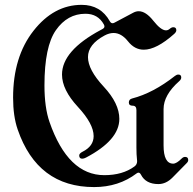

<svg xmlns="http://www.w3.org/2000/svg" viewBox="-20 -738 785 780"><path d="M33.2 -341.3Q33.2 -507.3 116 -612.8Q198.7 -718.3 311.5 -718.3Q389.2 -718.3 426.3 -651.4Q430.7 -643.6 437.5 -643.6Q440.4 -643.6 444.3 -645.5L521.5 -686.5Q532.7 -692.4 543.5 -692.4Q572.3 -692.4 603 -653.6Q633.8 -614.7 654.3 -614.7Q662.6 -614.7 669.9 -621.1Q677.2 -627.4 684.1 -627.4Q696.3 -627.4 696.3 -615.2Q696.3 -607.9 687.5 -600.1Q615.7 -536.1 564 -536.1Q526.9 -536.1 500 -570.1Q473.1 -604 441.4 -604Q423.8 -604 404.8 -593.8Q337.4 -557.6 337.4 -506.1Q337.4 -454.6 401.1 -386.2Q464.8 -317.9 464.8 -254.9Q464.8 -168.9 329.1 -97.7Q320.8 -93.3 314 -93.3Q301.8 -93.3 301.8 -106.4Q301.8 -114.7 315.4 -121.6Q360.4 -144 360.4 -185.1Q360.4 -234.9 296.1 -304.2Q231.9 -373.5 231.9 -435.1Q231.9 -532.2 389.2 -616.2L396.5 -620.1Q404.3 -624.5 404.3 -630.4Q404.3 -634.3 401.9 -638.7Q377.9 -682.1 327.1 -682.1Q253.9 -682.1 207.3 -615.7Q160.6 -549.3 160.6 -391.1Q160.6 -301.3 181.2 -242.2Q256.3 -26.4 403.8 -26.4Q478 -26.4 525.9 -61.5Q537.1 -69.3 537.1 -83.5Q537.1 -85.9 536.6 -88.9Q534.2 -109.9 534.2 -138.7V-291Q534.2 -308.6 518.8 -308.6Q503.4 -308.6 503.4 -321.5Q503.4 -334.5 516.6 -337.9Q602.1 -359.9 690.9 -429.7Q697.8 -435.1 704.6 -435.1Q716.3 -435.1 716.3 -423.3Q716.3 -415.5 708 -408.2Q644.5 -352.1 644.5 -294.9V-147.5Q644.5 -73.2 683.6 -73.2Q697.3 -73.2 717.8 -93.8Q724.6 -100.6 731.9 -100.6Q744.6 -100.6 744.6 -87.9Q744.6 -81.5 738.8 -75.7L681.2 -17.1Q654.8 9.8 623.5 9.8Q572.3 9.8 552.7 -28.3Q548.3 -36.6 542.5 -36.6Q539.1 -36.6 535.2 -33.7Q461.9 22 362.3 22Q132.3 22 51.8 -211.9Q33.2 -265.6 33.2 -341.3Z"/></svg>

Font: UnifrakturMaguntia21
Style: Book
Weight: 400
Designer: j. 'mach' wust, Gerrit Ansmann, Georg Duffner, based on a font by Peter Wiegel, original typeface by Carl Albert Fahrenw
Version: Version 2017-03-19